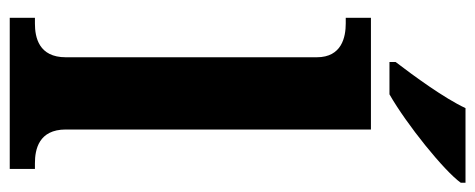

<svg xmlns="http://www.w3.org/2000/svg" viewBox="-318 -682 999 404"><g transform="rotate(90 182.0 -479.5)"><path d="M110 -812V-799H178C241 -835 339 -914 364 -949V-959H207C186 -914 139 -850 110 -812ZM17 0H335V-53H323C294 -53 252 -61 252 -118V-760H17V-707H29C57 -707 100 -699 100 -646V-118C100 -61 58 -53 29 -53H17Z"/></g></svg>

Font: Noto Serif Test
Style: Bold
Weight: 700
Version: Version 1.000